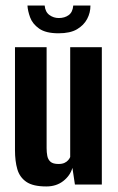

<svg xmlns="http://www.w3.org/2000/svg" viewBox="-20 -665 425 692"><path d="M147 7Q99 7 75 -9.5Q51 -26 42.5 -55Q34 -84 34 -124V-495H148V-131Q148 -116 150.5 -103Q153 -90 162 -82Q171 -74 191 -74Q204 -74 212.5 -78Q221 -82 226 -88Q231 -94 233 -99V-495H347V0H250L241 -60Q233 -32 208 -12.5Q183 7 147 7ZM191 -545Q145 -545 121 -562Q97 -579 88.5 -602.5Q80 -626 79 -645H141Q143 -622 158 -611Q173 -600 192 -600Q213 -600 227.5 -610.5Q242 -621 244 -645H306Q306 -619 294 -596.5Q282 -574 257.5 -559.5Q233 -545 191 -545Z"/></svg>

Font: Alumni Sans
Style: Bold
Weight: 700
Designer: Robert E. Leuschke
Foundry: Robert E. Leuschke
Version: Version 1.018